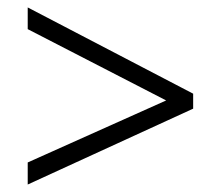

<svg xmlns="http://www.w3.org/2000/svg" viewBox="-20 -619 591 514"><path d="M54.2 -184.1 424.8 -350.1 54.2 -541V-599.1L497.1 -368.2V-328.1L54.2 -125Z"/></svg>

Font: Droid Sans TV
Style: Regular
Weight: 300
Version: Version 1.00